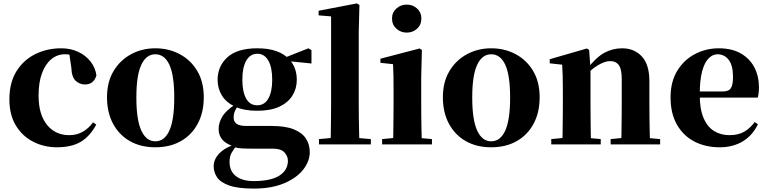

<svg xmlns="http://www.w3.org/2000/svg" viewBox="-20 -846 4500 1125"><path d="M314 17Q238 17 174.5 -15.5Q111 -48 73 -110.5Q35 -173 35 -264Q35 -362 76.5 -428.5Q118 -495 187 -529Q256 -563 339 -563Q394 -563 438.5 -542Q483 -521 511 -485Q539 -449 545 -404Q529 -351 478 -351Q447 -351 423.5 -372.5Q400 -394 398 -449L384 -545L461 -499Q433 -514 409.5 -521Q386 -528 360 -528Q316 -528 281 -499.5Q246 -471 226 -417Q206 -363 206 -286Q206 -176 255 -115Q304 -54 386 -54Q430 -54 465 -74Q500 -94 525 -129L544 -116Q507 -47 453 -15Q399 17 314 17Z M890 17Q804 17 740.5 -19.5Q677 -56 642 -122Q607 -188 607 -276Q607 -365 645 -429Q683 -493 747.5 -528Q812 -563 890 -563Q969 -563 1033.5 -528.5Q1098 -494 1136 -430Q1174 -366 1174 -276Q1174 -187 1138.5 -121Q1103 -55 1039.5 -19Q976 17 890 17ZM890 -18Q944 -18 972.5 -81Q1001 -144 1001 -274Q1001 -405 972.5 -466.5Q944 -528 890 -528Q837 -528 808 -466.5Q779 -405 779 -274Q779 -144 808 -81Q837 -18 890 -18Z M1467 259Q1375 259 1323.5 241Q1272 223 1252 193Q1232 163 1232 128Q1232 87 1266 52Q1300 17 1370 -5L1372 0Q1350 27 1337.5 48.5Q1325 70 1325 102Q1325 157 1362.5 186Q1400 215 1466 215Q1567 215 1617 183Q1667 151 1667 95Q1667 71 1647.5 48Q1628 25 1578 25H1467Q1421 25 1395.5 23.5Q1370 22 1346 14V10Q1261 -16 1261 -91Q1261 -127 1283 -163.5Q1305 -200 1363 -237V-246L1381 -237Q1365 -214 1357 -196.5Q1349 -179 1349 -157Q1349 -133 1366.5 -120.5Q1384 -108 1424 -108H1570Q1653 -108 1702 -88Q1751 -68 1773 -33.5Q1795 1 1795 45Q1795 99 1756.5 148Q1718 197 1644.5 228Q1571 259 1467 259ZM1487 -197Q1409 -197 1357.5 -221Q1306 -245 1280.5 -286Q1255 -327 1255 -378Q1255 -458 1312.5 -510.5Q1370 -563 1488 -563Q1553 -563 1599 -546.5Q1645 -530 1672 -501L1677 -496Q1719 -449 1719 -378Q1719 -327 1693.5 -286Q1668 -245 1617 -221Q1566 -197 1487 -197ZM1487 -229Q1530 -229 1552.5 -269Q1575 -309 1575 -378Q1575 -452 1552 -491.5Q1529 -531 1488 -531Q1446 -531 1423 -491Q1400 -451 1400 -378Q1400 -309 1422 -269Q1444 -229 1487 -229ZM1637 -491V-506H1643L1787 -563L1805 -552V-474Z M1849 0V-31L1958 -41H2037L2153 -31V0ZM1917 0Q1918 -37 1918.5 -77.5Q1919 -118 1919.5 -159Q1920 -200 1920 -238V-750L1847 -756V-783L2071 -826L2086 -817L2082 -656V-238Q2082 -200 2082.5 -159Q2083 -118 2084 -77.5Q2085 -37 2086 0Z M2219 0V-31L2324 -41H2402L2511 -31V0ZM2283 0Q2284 -26 2284.5 -68.5Q2285 -111 2285.5 -157Q2286 -203 2286 -238V-318Q2286 -368 2285.5 -401.5Q2285 -435 2283 -470L2209 -478V-502L2439 -562L2452 -553L2448 -392V-238Q2448 -203 2448.5 -157Q2449 -111 2450 -68.5Q2451 -26 2452 0ZM2363 -655Q2328 -655 2302.5 -678Q2277 -701 2277 -738Q2277 -773 2302.5 -796Q2328 -819 2363 -819Q2399 -819 2424 -796Q2449 -773 2449 -738Q2449 -701 2424 -678Q2399 -655 2363 -655Z M2858 17Q2772 17 2708.5 -19.5Q2645 -56 2610 -122Q2575 -188 2575 -276Q2575 -365 2613 -429Q2651 -493 2715.5 -528Q2780 -563 2858 -563Q2937 -563 3001.5 -528.5Q3066 -494 3104 -430Q3142 -366 3142 -276Q3142 -187 3106.5 -121Q3071 -55 3007.5 -19Q2944 17 2858 17ZM2858 -18Q2912 -18 2940.5 -81Q2969 -144 2969 -274Q2969 -405 2940.5 -466.5Q2912 -528 2858 -528Q2805 -528 2776 -466.5Q2747 -405 2747 -274Q2747 -144 2776 -81Q2805 -18 2858 -18Z M3210 0V-31L3314 -41H3393L3500 -31V0ZM3274 0Q3276 -26 3276.5 -68.5Q3277 -111 3277.5 -157Q3278 -203 3278 -238V-321Q3278 -370 3277 -400.5Q3276 -431 3274 -467L3201 -475V-499L3419 -562L3432 -553L3440 -441V-438V-238Q3440 -203 3440.5 -157Q3441 -111 3441.5 -68.5Q3442 -26 3443 0ZM3558 0V-31L3660 -41H3738L3848 -31V0ZM3620 0Q3621 -26 3621.5 -68Q3622 -110 3622.5 -156Q3623 -202 3623 -238V-383Q3623 -441 3606 -464.5Q3589 -488 3554 -488Q3525 -488 3483 -463.5Q3441 -439 3400 -389L3397 -436H3415Q3472 -510 3521 -536.5Q3570 -563 3625 -563Q3696 -563 3740.5 -515.5Q3785 -468 3785 -370V-238Q3785 -202 3785.5 -156Q3786 -110 3787 -68Q3788 -26 3789 0Z M4197 17Q4113 17 4048 -17Q3983 -51 3946 -116.5Q3909 -182 3909 -275Q3909 -368 3949 -432.5Q3989 -497 4053.5 -530Q4118 -563 4191 -563Q4269 -563 4321.5 -532.5Q4374 -502 4400.5 -450.5Q4427 -399 4427 -335Q4427 -301 4420 -274H3978V-310H4215Q4250 -310 4262.5 -329.5Q4275 -349 4275 -395Q4275 -462 4250 -495Q4225 -528 4184 -528Q4156 -528 4132 -504Q4108 -480 4094 -428Q4080 -376 4080 -290Q4080 -207 4102.5 -154.5Q4125 -102 4164.5 -78Q4204 -54 4254 -54Q4307 -54 4342 -75Q4377 -96 4402 -131L4421 -118Q4390 -53 4332.5 -18Q4275 17 4197 17Z"/></svg>

Font: Noto Serif SC ExtraLight Black
Style: Regular
Weight: 900
Version: Version 2.002-H1;hotconv 1.1.0;makeotfexe 2.6.0